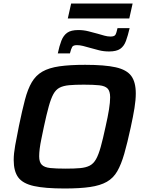

<svg xmlns="http://www.w3.org/2000/svg" viewBox="-20 -1065 822 1093"><path d="M347 8Q236 8 173 -6Q110 -20 84 -55Q58 -90 58 -154Q58 -190 66.5 -237.5Q75 -285 88 -349Q106 -436 122 -497Q138 -558 161 -597Q184 -636 221.5 -657.5Q259 -679 318 -687.5Q377 -696 465 -696Q576 -696 638.5 -682Q701 -668 727 -633Q753 -598 753 -533Q753 -496 745.5 -449.5Q738 -403 724 -339Q705 -251 687.5 -190Q670 -129 647.5 -90Q625 -51 588 -30Q551 -9 493 -0.5Q435 8 347 8ZM354 -105Q404 -105 436.5 -108Q469 -111 490.5 -122Q512 -133 526.5 -158.5Q541 -184 553.5 -229Q566 -274 581 -344Q594 -401 600.5 -442Q607 -483 607 -511Q607 -546 592.5 -561Q578 -576 545 -579.5Q512 -583 457 -583Q407 -583 374 -580Q341 -577 319.5 -566Q298 -555 284 -529.5Q270 -504 257.5 -459Q245 -414 230 -344Q222 -305 215.5 -274Q209 -243 206 -218.5Q203 -194 203 -175Q203 -142 218 -127Q233 -112 266 -108.5Q299 -105 354 -105ZM309 -761Q318 -804 329.5 -833.5Q341 -863 362.5 -878.5Q384 -894 426 -894Q455 -894 483 -887Q511 -880 536 -873Q557 -867 574.5 -862Q592 -857 609 -857Q631 -857 637 -867Q643 -877 649 -905H718Q708 -862 697 -832Q686 -802 664.5 -787Q643 -772 601 -772Q570 -772 543 -779Q516 -786 491 -793Q471 -799 452.5 -803.5Q434 -808 418 -808Q397 -808 391 -798Q385 -788 378 -761ZM366 -960 385 -1045H735L716 -960Z"/></svg>

Font: Saira SemiExpanded SemiBold
Style: Italic
Weight: 600
Width: 6
Italic angle: -12°
Designer: Hector Gatti with collaboration of the Omnibus-Type team
Foundry: Omnibus-Type
Version: Version 1.101